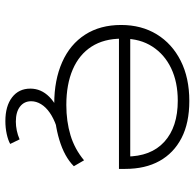

<svg xmlns="http://www.w3.org/2000/svg" viewBox="-25 -510 725 715"><g transform="rotate(90 337.5 -152.5)"><path d="M366 8Q278 8 211.5 -21.5Q145 -51 109 -107Q73 -163 73 -241Q73 -317 108 -374Q143 -431 206.5 -463Q270 -495 356 -495Q438 -495 494 -466Q550 -437 579.5 -384Q609 -331 609 -256V-233H103V-275H587L563 -259Q563 -352 508 -402Q453 -452 355 -452Q286 -452 234.5 -427.5Q183 -403 153.5 -357.5Q124 -312 124 -250V-243Q124 -177 153.5 -131Q183 -85 238.5 -61Q294 -37 371 -37Q432 -37 483.5 -52.5Q535 -68 577 -103L599 -65Q564 -30 501 -11Q438 8 366 8ZM431 190Q375 190 342.5 165Q310 140 310 97Q310 57 340.5 26.5Q371 -4 431 -24L450 0Q421 10 400 24.5Q379 39 368 57Q357 75 357 94Q357 120 377 135.5Q397 151 433 151Q449 151 466 147.5Q483 144 499 137L516 172Q502 180 479 185Q456 190 431 190Z"/></g></svg>

Font: Nunito Sans 10pt Expanded ExtraLight
Style: Regular
Weight: 250
Width: 7
Designer: Vernon Adams
Foundry: Vernon Adams
Version: Version 3.101;gftools[0.9.27]